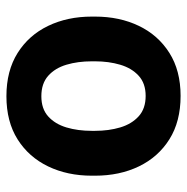

<svg xmlns="http://www.w3.org/2000/svg" viewBox="-12 -566 588 604"><g transform="rotate(90 282.0 -264.0)"><path d="M32.2 -258.8V-269Q32.2 -346.2 61.5 -407Q90.8 -467.8 146.5 -502.9Q202.1 -538.1 281.7 -538.1Q362.3 -538.1 418.2 -502.9Q474.1 -467.8 503.4 -407Q532.7 -346.2 532.7 -269V-258.8Q532.7 -182.1 503.4 -121.3Q474.1 -60.5 418.5 -25.4Q362.8 9.8 282.7 9.8Q202.6 9.8 146.7 -25.4Q90.8 -60.5 61.5 -121.3Q32.2 -182.1 32.2 -258.8ZM172.9 -269V-258.8Q172.9 -214.8 183.6 -179Q194.3 -143.1 218.5 -121.6Q242.7 -100.1 282.7 -100.1Q322.3 -100.1 346.2 -121.6Q370.1 -143.1 380.9 -179Q391.6 -214.8 391.6 -258.8V-269Q391.6 -312 380.9 -348.1Q370.1 -384.3 345.9 -406.2Q321.8 -428.2 281.7 -428.2Q242.2 -428.2 218.3 -406.2Q194.3 -384.3 183.6 -348.1Q172.9 -312 172.9 -269Z"/></g></svg>

Font: Vazirmatn RD UI
Style: Bold
Weight: 700
Designer: Saber Rastikerdar
Foundry: Saber Rastikerdar
Version: Version 33.003